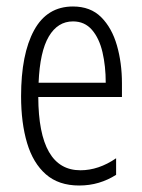

<svg xmlns="http://www.w3.org/2000/svg" viewBox="-20 -562 439 592"><path d="M205 -542Q259 -542 292 -509Q325 -476 340.5 -422Q356 -368 356 -305V-263H98Q99 -37 228 -37Q284 -37 338 -74V-23Q313 -7 284.5 1.5Q256 10 224 10Q161 10 121.5 -24.5Q82 -59 63.5 -121Q45 -183 45 -265Q45 -395 85 -468.5Q125 -542 205 -542ZM205 -496Q158 -496 130.5 -449.5Q103 -403 99 -307H306Q306 -358 296 -401Q286 -444 263.5 -470Q241 -496 205 -496Z"/></svg>

Font: Noto Sans Telugu ExtraCondensed Light
Style: Regular
Weight: 300
Width: 2
Designer: Jelle Bosma - Monotype Design Team
Foundry: Monotype Imaging Inc.
Version: Version 2.005; ttfautohint (v1.8.4.7-5d5b)